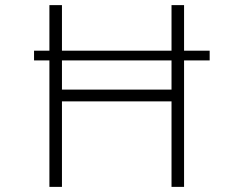

<svg xmlns="http://www.w3.org/2000/svg" viewBox="-20 -730 952 750"><path d="M799 -532H699V-710H650V-532H222V-710H173V-532H113V-494H173V0H222V-334H650V0H699V-494H799ZM650 -380H222V-494H650Z"/></svg>

Font: Sulaf Light
Style: Regular
Weight: 300
Designer: Bandar Raffah (Arabic) and Santiago Orozco (Latin)
Foundry: Caramella and Typemade
Version: Version 1.005;PS 001.005;hotconv 1.0.88;makeotf.lib2.5.64775